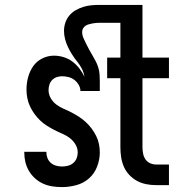

<svg xmlns="http://www.w3.org/2000/svg" viewBox="-20 -755 790 783"><path d="M233 8Q213 8 193.5 5Q174 2 156 -6Q138 -14 123 -27.5Q108 -41 98 -58Q88 -75 83.5 -94Q79 -113 79 -133V-136H169V-135Q169 -122 173.5 -110.5Q178 -99 187 -91Q196 -83 208 -79.5Q220 -76 233 -76Q245 -76 257 -79Q269 -82 278.5 -90Q288 -98 292.5 -109.5Q297 -121 297 -133Q297 -151 287.5 -166.5Q278 -182 264 -192.5Q250 -203 233.5 -210Q217 -217 201.5 -225Q186 -233 171 -242.5Q156 -252 143.5 -264Q131 -276 120.5 -290.5Q110 -305 102.5 -321Q95 -337 91.5 -354.5Q88 -372 88 -390Q88 -415 94.5 -439.5Q101 -464 115 -484.5Q129 -505 152 -516.5Q175 -528 200 -528Q220 -528 239.5 -522Q259 -516 275 -504Q291 -492 303.5 -476Q316 -460 324 -442Q322 -459 314 -474.5Q306 -490 295 -503.5Q284 -517 274.5 -532Q265 -547 257.5 -562.5Q250 -578 245.5 -595Q241 -612 241 -629Q241 -646 246.5 -662.5Q252 -679 263 -692Q274 -705 289 -713.5Q304 -722 320 -727Q336 -732 353 -733.5Q370 -735 387 -735H516V-662H387Q380 -662 372.5 -661.5Q365 -661 357.5 -659.5Q350 -658 342.5 -656Q335 -654 329 -650Q323 -646 319 -639.5Q315 -633 315 -625Q315 -612 320.5 -599.5Q326 -587 332 -575Q338 -563 344.5 -551Q351 -539 358 -527.5Q365 -516 371 -504Q377 -492 381 -479Q385 -466 386 -452.5Q387 -439 387 -426V-384H308Q308 -397 301 -409Q294 -421 283.5 -429Q273 -437 260 -440.5Q247 -444 233 -444Q222 -444 211.5 -440.5Q201 -437 193 -429Q185 -421 181.5 -410Q178 -399 178 -388Q178 -370 187 -354.5Q196 -339 210 -328.5Q224 -318 240.5 -311Q257 -304 272.5 -296Q288 -288 302.5 -278.5Q317 -269 330 -257Q343 -245 353.5 -231Q364 -217 372 -201Q380 -185 383.5 -168Q387 -151 387 -133Q387 -104 376 -75.5Q365 -47 343 -27.5Q321 -8 291.5 0Q262 8 233 8ZM617 0Q596 0 576 -4Q556 -8 538.5 -17.5Q521 -27 507 -42Q493 -57 485 -75.5Q477 -94 474 -114Q471 -134 471 -155V-436H417V-520H471V-735H561V-520H669V-436H561V-155Q561 -142 563.5 -129Q566 -116 573 -105.5Q580 -95 592 -89.5Q604 -84 617 -84H669V0Z"/></svg>

Font: Iosevka Aile Medium
Style: Regular
Weight: 500
Designer: Belleve Invis
Foundry: Belleve Invis
Version: Version 27.3.5; ttfautohint (v1.8.4)